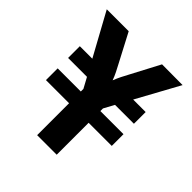

<svg xmlns="http://www.w3.org/2000/svg" viewBox="-173 -747 868 868"><g transform="rotate(45 260.5 -313.0)"><path d="M197.9 0H322.9V-204.2H470.8V-279.2H322.9V-295.8L350 -345.8H470.8V-420.8H391L502.8 -625L370.8 -625.7L296.5 -484.7C285.4 -463.9 275 -445.1 263.9 -416.7C253.5 -445.1 242.4 -464.6 231.9 -484.7L158.3 -625H18.1L129.9 -420.8H50V-345.8H170.8L197.9 -295.8V-279.2H50V-204.2H197.9Z"/></g></svg>

Font: Afacad
Style: Bold
Weight: 700
Designer: Kristian Moeller
Foundry: Dicotype
Version: Version 1.000